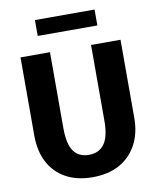

<svg xmlns="http://www.w3.org/2000/svg" viewBox="-97 -964 869 1059"><g transform="rotate(-10 337.5 -434.5)"><path d="M223 -700V-275Q223 -186 251.5 -145.5Q280 -105 337 -105Q394 -105 423.5 -146Q453 -187 453 -275V-700H618V-262Q618 -176 583.5 -112.5Q549 -49 486.5 -14.5Q424 20 336 20Q249 20 186.5 -14.5Q124 -49 91 -112Q58 -175 58 -262V-700ZM172 -889H506V-800H172Z"/></g></svg>

Font: Moderustic
Style: Bold
Weight: 700
Designer: Tural Alisoy
Foundry: TAFT Foundry
Version: Version 2.120